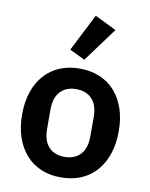

<svg xmlns="http://www.w3.org/2000/svg" viewBox="-90 -871 743 949"><g transform="rotate(10 281.5 -396.5)"><path d="M281 12Q225 12 180.5 -7Q136 -26 104.5 -62Q73 -98 56 -148.5Q39 -199 39 -262Q39 -325 56 -375Q73 -425 104.5 -460.5Q136 -496 180.5 -515Q225 -534 281 -534Q337 -534 382 -515Q427 -496 458.5 -460.5Q490 -425 507 -375Q524 -325 524 -262Q524 -199 507 -148.5Q490 -98 458.5 -62Q427 -26 382 -7Q337 12 281 12ZM281 -91Q332 -91 361 -122Q390 -153 390 -213V-310Q390 -369 361 -400Q332 -431 281 -431Q231 -431 202 -400Q173 -369 173 -310V-213Q173 -153 202 -122Q231 -91 281 -91ZM295 -581 218 -618 313 -805 421 -752Z"/></g></svg>

Font: IBM Plex Sans Thai Looped SemiBold
Style: Regular
Weight: 600
Designer: Mike Abbink, Paul van der Laan, Pieter van Rosmalen, Ben Mitchell, Mark Frömberg
Foundry: Bold Monday
Version: Version 1.1